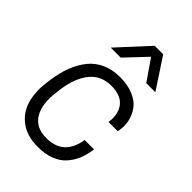

<svg xmlns="http://www.w3.org/2000/svg" viewBox="-231 -877 985 985"><g transform="rotate(45 261.0 -384.5)"><path d="M211.9 -613.8H139.2L292 -779.8H354L462.9 -613.8H397L318.8 -727.1ZM107.9 -278.8 105 -256.8Q91.8 -160.6 124.5 -106.2Q157.2 -51.8 233.9 -51.8Q358.9 -51.8 379.9 -184.1H448.2L445.8 -170.9Q439.9 -133.8 426.8 -103.3Q413.6 -72.8 389.6 -45.9Q365.7 -19 326.2 -3.9Q286.6 11.2 233.9 11.2Q157.7 11.2 108.4 -24.7Q59.1 -60.5 41.5 -119.6Q23.9 -178.7 34.2 -254.9L37.1 -276.9Q45.4 -335.9 63.2 -382.8Q81.1 -429.7 109.9 -465.8Q138.7 -502 181.9 -521.5Q225.1 -541 279.8 -541Q336.9 -541 378.4 -523.2Q419.9 -505.4 440.4 -476.6Q460.9 -447.8 468.3 -415.3Q475.6 -382.8 470.2 -349.1L467.8 -335.9H400.9Q410.6 -398.9 380.4 -438.5Q350.1 -478 279.8 -478Q207.5 -478 164.3 -426Q121.1 -374 107.9 -278.8Z"/></g></svg>

Font: Cooper Hewitt
Style: Book Italic
Weight: 706
Designer: Village Type and Design LLC
Foundry: Cooper Hewitt Smithsonian Design Museum
Version: 1.000